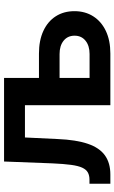

<svg xmlns="http://www.w3.org/2000/svg" viewBox="173 -742 569 956"><g transform="rotate(-90 458.0 -264.5)"><path d="M20.5 0V-104H41Q62 -104 76.7 -112.1Q91.3 -120.1 100.6 -140.1Q109.9 -160.2 114.7 -196.3Q119.6 -232.4 122.1 -289.1L131.3 -529.3H536.6V0H411.6V-425.3H251L243.2 -262.2Q239.3 -169.9 219.5 -112.1Q199.7 -54.2 161.9 -27.1Q124 0 66.4 0ZM509.8 -355.5H668.9Q734.4 -355.5 781.7 -333.5Q829.1 -311.5 854.5 -271.7Q879.9 -231.9 879.9 -178.7Q879.9 -125.5 854.2 -85.2Q828.6 -44.9 781.5 -22.5Q734.4 0 668.9 0H422.4V-529.3H547.4V-103.5H666.5Q708 -103.5 732.9 -123.8Q757.8 -144 757.8 -178.2Q757.8 -212.4 732.9 -232.7Q708 -252.9 666.5 -252.9H509.8Z"/></g></svg>

Font: Inter 24pt SemiBold
Style: Regular
Weight: 600
Designer: Rasmus Andersson
Foundry: rsms
Version: Version 4.001;git-66647c0bb